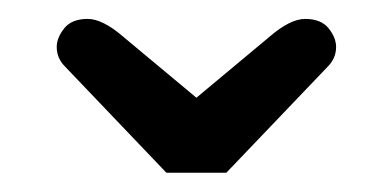

<svg xmlns="http://www.w3.org/2000/svg" viewBox="-20 -675 404 200"><path d="M215.8 -495.1 321.3 -605.5C327.1 -611.3 330.1 -618.2 330.1 -626C330.1 -632.5 327.5 -639 322.3 -645.5C317.1 -652 308.9 -655.3 297.9 -655.3C287.4 -655.3 275.1 -649.1 260.7 -636.7L184.6 -573.2L108.4 -636.7C94.1 -649.1 81.7 -655.3 71.3 -655.3C60.2 -655.3 52.1 -652 46.9 -645.5C41.7 -639 39.1 -632.5 39.1 -626C39.1 -618.2 42 -611.3 47.9 -605.5L153.3 -495.1Z"/></svg>

Font: Jura
Style: DemiBold
Weight: 600
Version: Version 2.5.1